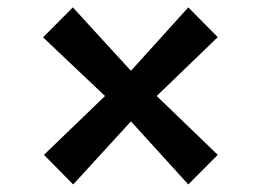

<svg xmlns="http://www.w3.org/2000/svg" viewBox="-20 -582 709 522"><path d="M265.5 -321 97 -480.5 178 -562 336 -389.5 492 -562 572 -481 406 -321 572 -161 492 -80.5 336 -252 179 -80.5 99.5 -161Z"/></svg>

Font: Merriweather 20pt ExtraBold
Style: Regular
Weight: 800
Version: Version 2.100